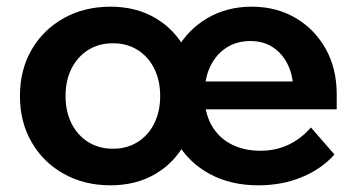

<svg xmlns="http://www.w3.org/2000/svg" viewBox="-20 -539 1069 575"><path d="M310.7 16Q232.6 16 171.2 -18.3Q109.7 -52.6 74.7 -113.1Q39.7 -173.6 39.7 -251.5Q39.7 -329.9 74.7 -390.2Q109.7 -450.4 171.2 -484.7Q232.6 -519 310.7 -519Q387.9 -519 445.8 -484.7Q503.6 -450.4 535.8 -390.2Q568 -329.9 568 -251.8Q568 -173.7 535.8 -113.1Q503.6 -52.6 445.8 -18.3Q387.9 16 310.7 16ZM318.3 -93.6Q360.4 -93.6 392.2 -113.6Q424 -133.6 441.9 -169.3Q459.7 -204.9 459.7 -251.4Q459.7 -297.9 441.9 -333.6Q424 -369.3 392.2 -389.4Q360.4 -409.4 318.3 -409.4Q276.1 -409.4 244.2 -389.4Q212.2 -369.3 194.2 -333.7Q176.3 -298 176.3 -251.5Q176.3 -205 194.2 -169.3Q212.2 -133.7 244.2 -113.6Q276.1 -93.6 318.3 -93.6ZM911.3 -157.1 981.6 -76.3Q943.2 -33.1 883.9 -8.5Q824.7 16 753.7 16Q670.7 16 608.1 -18Q545.4 -52 510.2 -112.2Q475 -172.4 475 -251.2Q475 -329.9 509 -390.5Q543 -451 601.6 -485Q660.3 -519 733.8 -519Q807.3 -519 864.7 -485.5Q922 -452 955.2 -393.1Q988.4 -334.2 988.4 -256.5V-250.3H858.7V-263.7Q858.7 -310.1 842.6 -344.1Q826.5 -378.1 797.8 -397.1Q769.1 -416.1 729.8 -416.1Q689.2 -416.1 658.3 -396.3Q627.4 -376.5 609.9 -340.5Q592.4 -304.4 592.4 -253.7Q592.4 -201.2 613.6 -163.8Q634.7 -126.5 672.7 -107Q710.6 -87.5 759.8 -87.5Q849.5 -87.5 911.3 -157.1ZM988.4 -211.5H544.7V-295H971.8L988.4 -255.7Z"/></svg>

Font: Wix Madefor Display
Style: Regular
Weight: 400
Designer: Dalton Maag Ltd
Foundry: Dalton Maag Ltd
Version: Version 3.100